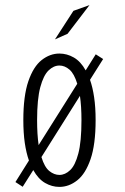

<svg xmlns="http://www.w3.org/2000/svg" viewBox="-20 -722 490 753"><path d="M40.5 -8 93.5 -92.5Q83 -122 77.2 -161.5Q71.5 -201 71.5 -251Q71.5 -346 91.2 -403.5Q111 -461 143.5 -486.5Q176 -512 213 -512Q242.5 -512 269.5 -496.5Q296.5 -481 316 -446L355.5 -509L384.5 -490.5L333 -409Q343.5 -379.5 349.2 -340.2Q355 -301 355 -251Q355 -155.5 335.2 -98Q315.5 -40.5 283 -14.8Q250.5 11 213 11Q183.5 11 156.8 -4.5Q130 -20 110.5 -55L69 10.5ZM125.5 -251Q125.5 -195 131.5 -153L283 -393.5Q271 -433 252.5 -449Q234 -465 213 -465Q190.5 -465 170.5 -445.8Q150.5 -426.5 138 -380Q125.5 -333.5 125.5 -251ZM213 -36Q235.5 -36 255.2 -54.8Q275 -73.5 287.2 -120Q299.5 -166.5 299.5 -251Q299.5 -305 293.5 -346L142.5 -106Q154.5 -66.5 173.5 -51.2Q192.5 -36 213 -36ZM195.5 -567.5 268 -679.5 331 -702 245 -589.5Z"/></svg>

Font: Trispace Condensed ExtraLight
Style: Regular
Weight: 200
Width: 3
Designer: Tyler Finck
Foundry: Etcetera Type Company
Version: Version 1.210; ttfautohint (v1.8.3)